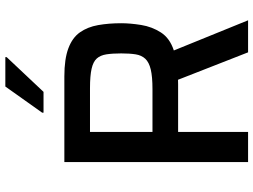

<svg xmlns="http://www.w3.org/2000/svg" viewBox="-135 -814 949 719"><g transform="rotate(-90 339.5 -454.5)"><path d="M92 0V-688H413Q478 -688 518 -673Q558 -658 578 -629.5Q598 -601 605 -561.5Q612 -522 612 -475Q612 -441 605.5 -400.5Q599 -360 577.5 -326.5Q556 -293 510 -278L623 0H503L393 -281L422 -266Q415 -263 405.5 -262.5Q396 -262 383 -262H205V0ZM205 -358H365Q412 -358 439 -364.5Q466 -371 479 -385Q492 -399 495.5 -421Q499 -443 499 -475Q499 -508 495.5 -530.5Q492 -553 480 -566.5Q468 -580 441.5 -586Q415 -592 369 -592H205ZM277 -766V-771L375 -909H485V-904L355 -766Z"/></g></svg>

Font: Saira Thin Medium
Style: Regular
Weight: 500
Version: Version 1.101